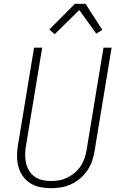

<svg xmlns="http://www.w3.org/2000/svg" viewBox="-20 -987 640 1015"><path d="M249 8Q220 8 191.5 2Q163 -4 140 -18.5Q117 -33 101 -55.5Q85 -78 77.5 -105Q70 -132 70 -161.5Q70 -191 75 -220L160 -735H203L117 -214Q113 -191 113 -168Q113 -145 118 -123.5Q123 -102 134.5 -83.5Q146 -65 164 -52.5Q182 -40 204.5 -35Q227 -30 250 -30Q272 -30 294 -34Q316 -38 337 -48.5Q358 -59 376.5 -75Q395 -91 407.5 -110.5Q420 -130 427.5 -152Q435 -174 438 -195L527 -735H570L480 -189Q476 -163 467 -136.5Q458 -110 442 -86.5Q426 -63 404 -44Q382 -25 356 -13Q330 -1 303 3.5Q276 8 249 8ZM269 -806 241 -831 376 -967H432L521 -829L489 -809L399 -934Z"/></svg>

Font: Iosevka XLt Ex Obl
Style: Regular
Weight: 200
Width: 7
Italic angle: -9°
Monospace: yes
Designer: Belleve Invis
Foundry: Belleve Invis
Version: Version 32.5.0; ttfautohint (v1.8.4)